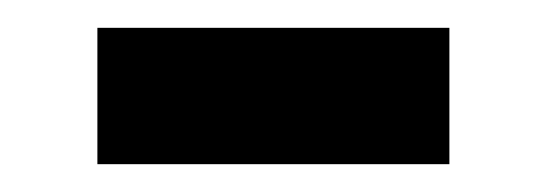

<svg xmlns="http://www.w3.org/2000/svg" viewBox="-20 -674 393 138"><path d="M303 -654V-556H50V-654Z"/></svg>

Font: Blinker
Style: Bold
Weight: 700
Designer: Juergen Huber
Foundry: supertype
Version: Version 1.015;PS 1.15;hotconv 1.0.88;makeotf.lib2.5.647800; 